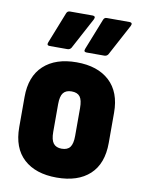

<svg xmlns="http://www.w3.org/2000/svg" viewBox="-83 -779 624 845"><g transform="rotate(10 229.0 -357.0)"><path d="M229 8Q135 8 82 -40.5Q29 -89 29 -182V-317Q29 -409 82 -458Q135 -507 229 -507Q323 -507 376 -458Q429 -409 429 -317V-182Q429 -89 376.5 -40.5Q324 8 229 8ZM229 -121Q255 -121 266.5 -136.5Q278 -152 278 -187V-311Q278 -347 266.5 -362Q255 -377 229 -377Q204 -377 192 -362Q180 -347 180 -311V-187Q180 -152 192 -136.5Q204 -121 229 -121ZM99 -557Q84 -557 90 -572L145 -711Q149 -722 161 -722H262Q269 -722 271.5 -718Q274 -714 270 -706L195 -566Q189 -557 178 -557ZM264 -557Q249 -557 255 -572L310 -711Q314 -722 325 -722H427Q434 -722 436.5 -718Q439 -714 435 -706L360 -566Q354 -557 343 -557Z"/></g></svg>

Font: Sofia Sans Condensed Black
Style: Regular
Weight: 900
Designer: Botio Nikoltchev, Ani Petrova
Foundry: lettersoup
Version: Version 4.101